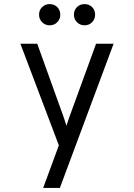

<svg xmlns="http://www.w3.org/2000/svg" viewBox="-20 -725 656 939"><path d="M191.2 194 267.8 -14.2 79.8 -511H162.2L288.2 -160.8Q292.2 -149.4 296.4 -136.7Q300.6 -124 304.8 -109.8Q309.1 -123.1 313.5 -135.9Q317.9 -148.6 322.2 -160.8L449.8 -511H535.5L272.8 194ZM222.8 -601.2Q201 -601.2 186 -616.4Q171 -631.5 171 -653.2Q171 -675.6 186 -690.3Q201 -705 222.8 -705Q245.2 -705 260 -690.3Q274.8 -675.6 274.8 -653.2Q274.8 -631.5 260 -616.4Q245.2 -601.2 222.8 -601.2ZM393.2 -601.2Q371.5 -601.2 356.5 -616.4Q341.5 -631.5 341.5 -653.2Q341.5 -675.6 356.5 -690.3Q371.5 -705 393.2 -705Q415.8 -705 430.5 -690.3Q445.2 -675.6 445.2 -653.2Q445.2 -631.5 430.5 -616.4Q415.8 -601.2 393.2 -601.2Z"/></svg>

Font: Overpass Mono Light
Style: Regular
Weight: 300
Monospace: yes
Designer: Delve Withrington, Dave Bailey
Foundry: Delve Fonts LLC
Version: Version 4.000